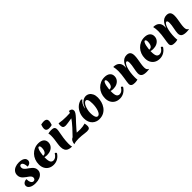

<svg xmlns="http://www.w3.org/2000/svg" viewBox="427 -2575 4330 4330"><g transform="rotate(-45 2592.0 -410.0)"><path d="M240 20Q149 20 93.5 -13Q38 -46 38 -99Q38 -140 71.5 -167Q105 -194 156 -194Q156 -159 161.5 -131.5Q167 -104 178 -84.5Q189 -65 204 -55Q219 -45 238 -45Q255 -45 267.5 -53Q280 -61 287.5 -75Q295 -89 295 -106Q295 -132 279 -153Q263 -174 237.5 -193Q212 -212 183 -232Q154 -252 128.5 -276Q103 -300 87 -331.5Q71 -363 71 -405Q71 -459 100 -499Q129 -539 181.5 -561Q234 -583 304 -583Q359 -583 399.5 -569Q440 -555 462 -530Q484 -505 484 -470Q484 -428 453.5 -401.5Q423 -375 375 -375Q375 -418 366 -450Q357 -482 341.5 -500Q326 -518 304 -518Q291 -518 280.5 -511Q270 -504 264 -491Q258 -478 258 -461Q258 -431 274.5 -408Q291 -385 317 -365Q343 -345 372.5 -325Q402 -305 428 -281Q454 -257 470.5 -227Q487 -197 487 -157Q487 -104 456 -64Q425 -24 369.5 -2Q314 20 240 20Z M825 15Q753 15 700 -15Q647 -45 617.5 -100Q588 -155 588 -229Q588 -303 612.5 -366.5Q637 -430 681.5 -477Q726 -524 785.5 -550.5Q845 -577 915 -577Q999 -577 1047 -538.5Q1095 -500 1095 -432Q1095 -377 1066.5 -335Q1038 -293 987.5 -269.5Q937 -246 869 -246Q846 -246 825.5 -249.5Q805 -253 785 -260L788 -299H814Q842 -299 862 -318Q882 -337 893 -371.5Q904 -406 904 -452Q904 -480 895 -497.5Q886 -515 871 -515Q852 -515 837.5 -486Q823 -457 813 -412.5Q803 -368 798.5 -320.5Q794 -273 794 -236Q794 -135 817.5 -97Q841 -59 889 -59Q965 -59 1022 -157Q1058 -148 1058 -120Q1017 -55 957 -20Q897 15 825 15Z M1392 -88Q1392 -51 1395 -25Q1398 1 1404 15Q1339 15 1296 -4.5Q1253 -24 1232.5 -63.5Q1212 -103 1212 -164Q1212 -210 1220 -261.5Q1228 -313 1236 -370.5Q1244 -428 1244 -491Q1244 -512 1242 -533Q1240 -554 1234 -571Q1257 -576 1283.5 -579.5Q1310 -583 1329 -583Q1392 -583 1417 -563.5Q1442 -544 1442 -497Q1442 -468 1430 -407Q1418 -346 1405.5 -264Q1393 -182 1392 -88ZM1424 -654Q1404 -648 1380.5 -644.5Q1357 -641 1334 -641Q1311 -641 1289 -647.5Q1267 -654 1253.5 -671Q1240 -688 1240 -720Q1240 -748 1247 -774Q1254 -800 1263 -828Q1283 -833 1307 -836.5Q1331 -840 1353 -840Q1377 -840 1398.5 -833.5Q1420 -827 1433.5 -810.5Q1447 -794 1447 -762Q1447 -734 1440 -708Q1433 -682 1424 -654Z M1633 -135Q1677 -135 1720 -132Q1763 -129 1811 -129Q1849 -129 1890 -135Q1931 -141 1971 -152Q1976 -131 1978.5 -107.5Q1981 -84 1981 -63Q1981 -27 1961 -7.5Q1941 12 1884 12Q1861 12 1820 6.5Q1779 1 1730.5 -4Q1682 -9 1636 -9Q1592 -9 1553 -4Q1514 1 1476 13Q1485 -46 1504 -78Q1523 -110 1554.5 -122.5Q1586 -135 1633 -135ZM1559 -571Q1615 -561 1673 -556.5Q1731 -552 1789 -552Q1838 -552 1888.5 -555Q1939 -558 1988 -564Q1993 -554 1995 -538.5Q1997 -523 1997 -512L1933 -452Q1873 -452 1815.5 -444Q1758 -436 1712.5 -428Q1667 -420 1642 -420Q1592 -420 1571.5 -441.5Q1551 -463 1551 -515Q1551 -541 1559 -571ZM1508 -69Q1620 -183 1709.5 -282.5Q1799 -382 1854.5 -463.5Q1910 -545 1921 -604Q1970 -598 1990.5 -579.5Q2011 -561 2011 -526Q2011 -498 1988 -463Q1965 -428 1926 -386Q1887 -344 1840 -294Q1793 -244 1745 -187.5Q1697 -131 1655 -67Z M2277 15Q2234 15 2192 -0.5Q2150 -16 2116 -48Q2082 -80 2061.5 -129.5Q2041 -179 2041 -247Q2041 -330 2071.5 -402Q2102 -474 2157 -524Q2212 -574 2287 -591Q2298 -591 2307 -585Q2316 -579 2317 -571Q2286 -549 2257.5 -505Q2229 -461 2217 -392L2223 -391Q2248 -463 2283.5 -503Q2319 -543 2356.5 -558.5Q2394 -574 2424 -574Q2474 -574 2513 -548Q2552 -522 2575 -473.5Q2598 -425 2598 -357Q2598 -293 2580 -227.5Q2562 -162 2523 -107Q2484 -52 2423.5 -18.5Q2363 15 2277 15ZM2301 -57Q2328 -57 2349.5 -82Q2371 -107 2386 -148.5Q2401 -190 2409 -240.5Q2417 -291 2417 -341Q2417 -430 2400 -465.5Q2383 -501 2357 -501Q2332 -501 2308.5 -476.5Q2285 -452 2267.5 -412Q2250 -372 2239.5 -323.5Q2229 -275 2229 -228Q2229 -181 2236 -142Q2243 -103 2259 -80Q2275 -57 2301 -57Z M2935 15Q2863 15 2810 -15Q2757 -45 2727.5 -100Q2698 -155 2698 -229Q2698 -303 2722.5 -366.5Q2747 -430 2791.5 -477Q2836 -524 2895.5 -550.5Q2955 -577 3025 -577Q3109 -577 3157 -538.5Q3205 -500 3205 -432Q3205 -377 3176.5 -335Q3148 -293 3097.5 -269.5Q3047 -246 2979 -246Q2956 -246 2935.5 -249.5Q2915 -253 2895 -260L2898 -299H2924Q2952 -299 2972 -318Q2992 -337 3003 -371.5Q3014 -406 3014 -452Q3014 -480 3005 -497.5Q2996 -515 2981 -515Q2962 -515 2947.5 -486Q2933 -457 2923 -412.5Q2913 -368 2908.5 -320.5Q2904 -273 2904 -236Q2904 -135 2927.5 -97Q2951 -59 2999 -59Q3075 -59 3132 -157Q3168 -148 3168 -120Q3127 -55 3067 -20Q3007 15 2935 15Z M3524 -385Q3546 -450 3576 -492.5Q3606 -535 3645 -556Q3684 -577 3733 -577Q3795 -577 3824.5 -543Q3854 -509 3854 -438Q3854 -390 3844 -330Q3834 -270 3824 -210.5Q3814 -151 3814 -101Q3814 -58 3826 -35.5Q3838 -13 3871 4Q3855 8 3838.5 11.5Q3822 15 3787 15Q3698 15 3658.5 -13Q3619 -41 3619 -104Q3619 -133 3625 -170Q3631 -207 3639 -247.5Q3647 -288 3653 -327.5Q3659 -367 3659 -400Q3659 -473 3627 -473Q3604 -473 3582.5 -441.5Q3561 -410 3544 -355.5Q3527 -301 3517.5 -232Q3508 -163 3508 -88Q3508 -63 3509.5 -43Q3511 -23 3514 -10Q3487 -3 3465.5 -0.5Q3444 2 3425 2Q3363 2 3334 -18.5Q3305 -39 3305 -83Q3305 -106 3311.5 -146.5Q3318 -187 3326 -238Q3334 -289 3340.5 -344Q3347 -399 3347 -451Q3347 -490 3342.5 -528Q3338 -566 3330 -598Q3421 -598 3471 -552.5Q3521 -507 3521 -425Q3521 -416 3521 -408Q3521 -400 3519 -386Z M4208 15Q4136 15 4083 -15Q4030 -45 4000.5 -100Q3971 -155 3971 -229Q3971 -303 3995.5 -366.5Q4020 -430 4064.5 -477Q4109 -524 4168.5 -550.5Q4228 -577 4298 -577Q4382 -577 4430 -538.5Q4478 -500 4478 -432Q4478 -377 4449.5 -335Q4421 -293 4370.5 -269.5Q4320 -246 4252 -246Q4229 -246 4208.5 -249.5Q4188 -253 4168 -260L4171 -299H4197Q4225 -299 4245 -318Q4265 -337 4276 -371.5Q4287 -406 4287 -452Q4287 -480 4278 -497.5Q4269 -515 4254 -515Q4235 -515 4220.5 -486Q4206 -457 4196 -412.5Q4186 -368 4181.5 -320.5Q4177 -273 4177 -236Q4177 -135 4200.5 -97Q4224 -59 4272 -59Q4348 -59 4405 -157Q4441 -148 4441 -120Q4400 -55 4340 -20Q4280 15 4208 15Z M4797 -385Q4819 -450 4849 -492.5Q4879 -535 4918 -556Q4957 -577 5006 -577Q5068 -577 5097.5 -543Q5127 -509 5127 -438Q5127 -390 5117 -330Q5107 -270 5097 -210.5Q5087 -151 5087 -101Q5087 -58 5099 -35.5Q5111 -13 5144 4Q5128 8 5111.5 11.5Q5095 15 5060 15Q4971 15 4931.5 -13Q4892 -41 4892 -104Q4892 -133 4898 -170Q4904 -207 4912 -247.5Q4920 -288 4926 -327.5Q4932 -367 4932 -400Q4932 -473 4900 -473Q4877 -473 4855.5 -441.5Q4834 -410 4817 -355.5Q4800 -301 4790.5 -232Q4781 -163 4781 -88Q4781 -63 4782.5 -43Q4784 -23 4787 -10Q4760 -3 4738.5 -0.5Q4717 2 4698 2Q4636 2 4607 -18.5Q4578 -39 4578 -83Q4578 -106 4584.5 -146.5Q4591 -187 4599 -238Q4607 -289 4613.5 -344Q4620 -399 4620 -451Q4620 -490 4615.5 -528Q4611 -566 4603 -598Q4694 -598 4744 -552.5Q4794 -507 4794 -425Q4794 -416 4794 -408Q4794 -400 4792 -386Z"/></g></svg>

Font: Merienda Black
Style: Regular
Weight: 900
Designer: Eduardo Rodriguez Tunni
Foundry: Eduardo Rodriguez Tunni
Version: Version 2.001